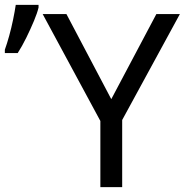

<svg xmlns="http://www.w3.org/2000/svg" viewBox="-21 -772 762 792"><path d="M438 -363 624 -714H721L483 -277V0H393V-273L155 -714H253ZM-1 -567Q8 -592 17 -624.5Q26 -657 33 -691Q40 -725 44 -752H138V-741Q133 -719 119 -685.5Q105 -652 87.5 -616.5Q70 -581 52 -553H-1Z"/></svg>

Font: TSCustom
Style: Regular
Weight: 400
Designer: Monotype Design Team
Foundry: Monotype Imaging Inc.
Version: Version 2.004; ttfautohint (v1.8.3) -l 8 -r 50 -G 200 -x 14 